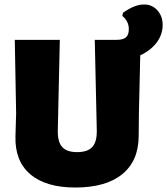

<svg xmlns="http://www.w3.org/2000/svg" viewBox="-20 -825 746 857"><path d="M623 -805Q659 -805 682.5 -779Q706 -753 706 -713Q706 -671 679.5 -635.5Q653 -600 606 -578L600 -319L599 -216Q598 -106 525 -47Q452 12 316 12Q185 12 115.5 -47Q46 -106 49 -216L52 -319L46 -647H247L238 -243Q237 -192 257.5 -169Q278 -146 324 -146Q371 -146 392 -169Q413 -192 412 -243L403 -647H498Q529 -647 542 -658Q555 -669 555 -695Q555 -730 526 -754L529 -768Q581 -805 623 -805Z"/></svg>

Font: Alegreya Sans Black
Style: Regular
Weight: 900
Designer: Juan Pablo del Peral
Foundry: Huerta Tipografica
Version: Version 2.007